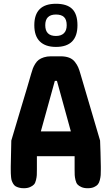

<svg xmlns="http://www.w3.org/2000/svg" viewBox="-20 -999 592 1019"><path d="M271 -569.8 196.8 -301.8H356L282.2 -569.8ZM407.2 -606 511.2 -252.9Q511.7 -238.3 513.4 -189.5Q515.1 -140.6 515.1 -115.2V-100.1Q515.1 -81.1 514.4 -70.1Q513.7 -59.1 510 -43.9Q506.3 -28.8 499.5 -20.5Q492.7 -12.2 479 -6.1Q465.3 0 445.8 0Q425.8 0 412.1 -6.1Q398.4 -12.2 391.4 -20Q384.3 -27.8 380.6 -43.5Q377 -59.1 376.5 -69.8Q376 -80.6 376 -100.1V-169.9H175.8V-100.1Q175.8 -80.6 175.3 -69.8Q174.8 -59.1 171.1 -43.5Q167.5 -27.8 160.4 -20Q153.3 -12.2 139.6 -6.1Q126 0 106 0Q91.8 0 80.6 -3.2Q69.3 -6.3 62.3 -10.7Q55.2 -15.1 50 -23.9Q44.9 -32.7 42.5 -39.6Q40 -46.4 38.8 -58.8Q37.6 -71.3 37.4 -78.6Q37.1 -85.9 37.1 -100.1V-115.2Q37.1 -127 40 -252.9Q55.7 -308.1 91.8 -426.8Q127.9 -545.4 145 -606Q149.9 -623.5 154.3 -635.3Q158.7 -647 167 -660.4Q175.3 -673.8 185.8 -681.6Q196.3 -689.5 212.9 -694.8Q229.5 -700.2 251 -700.2H300.8Q327.6 -700.2 346.4 -693.1Q365.2 -686 377 -671.1Q388.7 -656.2 394.8 -642.3Q400.9 -628.4 407.2 -606ZM334 -865.2Q334 -895 319.8 -908.4Q305.7 -921.9 276.9 -921.9Q220.2 -921.9 220.2 -865.2Q220.2 -808.1 276.9 -808.1Q304.2 -808.1 319.1 -822.5Q334 -836.9 334 -865.2ZM391.1 -865.2Q391.1 -750 276.9 -750Q221.2 -750 191.7 -778.8Q162.1 -807.6 162.1 -865.2Q162.1 -979 276.9 -979Q335 -979 363 -951.7Q391.1 -924.3 391.1 -865.2Z"/></svg>

Font: Concert One
Style: Regular
Weight: 400
Designer: Johan Kallas, Mihkel Virkus
Foundry: Johan Kallas, Mihkel Virkus
Version: Version 1.003